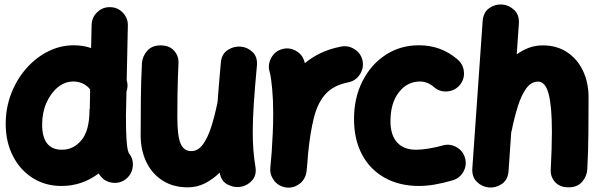

<svg xmlns="http://www.w3.org/2000/svg" viewBox="-20 -781 2757 885"><path d="M320.3 -572.3Q361.8 -572.3 399.9 -559.6L402.3 -666.5Q403.3 -701.2 428.5 -725.1Q453.6 -749 487.8 -748Q522.5 -747.6 546.4 -722.4Q570.3 -697.3 569.3 -662.6L564 -411.1Q572.3 -385.7 563 -358.9L560.5 -248.5Q560.5 -172.9 563.2 -136.7Q565.9 -100.6 569.1 -89.1Q572.3 -77.6 573.7 -75.2Q595.7 -48.8 592 -13.9Q588.4 21 562 43Q535.6 64.9 500.5 61.5Q465.3 58.1 443.8 31.2Q439 24.9 434.6 18.6Q358.4 76.2 263.2 76.2Q189 76.2 130.9 39.6Q72.8 2.9 39.6 -61.8Q6.3 -126.5 6.3 -210Q6.3 -283.7 31.5 -349.1Q56.6 -414.6 100.6 -464.8Q144.5 -515.1 201.2 -543.7Q257.8 -572.3 320.3 -572.3ZM174.3 -207Q174.3 -90.8 265.6 -90.8Q318.4 -90.8 355.2 -134.5Q392.1 -178.2 392.6 -272.9Q392.6 -278.3 394 -283.7L395.5 -369.1Q382.3 -385.7 362.3 -395.5Q342.3 -405.3 317.9 -405.3Q279.3 -405.3 246.6 -378.7Q213.9 -352.1 194.1 -307.1Q174.3 -262.2 174.3 -207Z M1164.1 -477.5Q1154.3 -373 1149.7 -300.5Q1145 -228 1145 -173.3Q1145 -127.4 1147.9 -89.6Q1150.9 -51.8 1157.2 -13.2Q1163.6 24.9 1144 48.3Q1124.5 71.8 1096.2 78.6Q1063.5 86.4 1031.2 70.8Q999 55.2 992.7 14.6Q961.4 45.4 924.8 64Q888.2 82.5 846.2 82.5Q777.8 82.5 729 51Q680.2 19.5 654.3 -34.7Q628.4 -88.9 628.4 -156.7Q628.4 -236.3 629.2 -321.8Q629.9 -407.2 634.3 -489.7Q636.2 -521 658.2 -546.4Q680.2 -571.8 720.2 -571.8Q761.2 -571.8 782.7 -547.1Q804.2 -522.5 802.7 -490.2Q801.3 -457 800 -423.1Q798.8 -389.2 798.1 -345.9Q797.4 -302.7 797.4 -240.7Q797.4 -154.8 812.3 -119.6Q827.1 -84.5 861.3 -84.5Q893.1 -84.5 915.8 -116Q938.5 -147.5 954.6 -199Q970.7 -250.5 982.9 -311V-312Q985.8 -351.1 989.5 -396Q993.2 -440.9 998 -493.2Q1002 -533.2 1030.8 -551.3Q1059.6 -569.3 1091.3 -565.9Q1121.6 -563 1144.8 -540.5Q1168 -518.1 1164.1 -477.5Z M1301.3 83.5Q1291.5 82.5 1282.2 79.1Q1282.2 79.1 1281.7 79.1Q1281.2 78.6 1280.3 78.6Q1247.6 65.9 1233.4 34.2Q1233.4 34.2 1232.9 34.2Q1232.9 33.7 1232.4 32.7Q1223.6 13.2 1226.1 -8.3Q1226.6 -11.2 1226.6 -14.6Q1228 -30.8 1229.5 -47.6Q1231 -64.5 1232.4 -81.1Q1235.4 -122.6 1237.3 -168.7Q1239.3 -214.8 1239.3 -259.8Q1239.3 -320.8 1234.4 -373.8Q1229.5 -426.8 1222.7 -450.2Q1213.4 -482.9 1230 -513.9Q1246.6 -544.9 1279.3 -554.2Q1312 -564 1342.8 -547.4Q1373.5 -530.8 1382.8 -498Q1384.3 -493.7 1385.3 -489.7Q1417 -516.6 1458.3 -536.4Q1499.5 -556.2 1552.7 -566.4Q1586.4 -572.8 1615.7 -553.2Q1645 -533.7 1651.4 -500Q1657.7 -466.3 1638.2 -437Q1618.7 -407.7 1585 -401.4Q1518.1 -388.2 1481.4 -348.4Q1444.8 -308.6 1427.2 -239.7Q1409.7 -170.9 1399.9 -71.3Q1397 -28.3 1393.1 8.3Q1392.1 18.1 1388.7 27.3Q1388.7 27.3 1388.7 27.8Q1388.2 28.3 1388.2 29.3Q1375.5 62 1343.8 76.2Q1343.8 76.2 1343.8 76.7Q1343.3 76.7 1342.3 77.1Q1322.8 85.9 1301.3 83.5Z M2098.6 -388.2Q2076.2 -362.3 2041.3 -359.6Q2006.3 -356.9 1980.5 -379.4Q1950.7 -405.3 1916 -405.3Q1856.9 -405.3 1818.4 -355.5Q1779.8 -305.7 1779.8 -222.2Q1779.8 -158.7 1810.3 -124.8Q1840.8 -90.8 1897.9 -90.8Q1922.4 -90.8 1957 -96.4Q1991.7 -102.1 2020 -110.4Q2053.2 -120.1 2083.7 -103Q2114.3 -85.9 2123.5 -52.7Q2132.8 -19.5 2116 10.5Q2099.1 40.5 2065.9 50.3Q1978 76.2 1912.1 76.2Q1820.8 76.2 1753.2 38.3Q1685.5 0.5 1648.7 -68.8Q1611.8 -138.2 1611.8 -232.4Q1611.8 -330.1 1650.9 -407Q1689.9 -483.9 1757.6 -528.1Q1825.2 -572.3 1911.1 -572.3Q2014.2 -572.3 2089.8 -506.3Q2115.7 -483.9 2118.4 -449Q2121.1 -414.1 2098.6 -388.2Z M2233.4 83Q2202.6 80.6 2178.5 57.6Q2154.3 34.7 2157.2 -5.9L2204.6 -682.6Q2207.5 -724.6 2235.4 -743.7Q2263.2 -762.7 2294.4 -760.3Q2325.7 -757.8 2350.1 -735.1Q2374.5 -712.4 2371.6 -670.9L2361.8 -530.3Q2388.2 -549.8 2418 -560.8Q2447.8 -571.8 2481.4 -571.8Q2546.9 -571.8 2594.2 -540.3Q2641.6 -508.8 2667.2 -454.6Q2692.9 -400.4 2692.9 -332.5Q2692.9 -252.9 2692.1 -167.5Q2691.4 -82 2687 0.5Q2685.1 31.7 2663.1 57.1Q2641.1 82.5 2601.1 82.5Q2560.1 82.5 2538.3 57.9Q2516.6 33.2 2518.6 1Q2521 -49.3 2522.5 -93.3Q2523.9 -137.2 2523.9 -174.8Q2523.9 -290 2509 -347.4Q2494.1 -404.8 2460 -404.8Q2428.2 -404.8 2405.5 -373.3Q2382.8 -341.8 2366.7 -290.3Q2350.6 -238.8 2338.4 -178.2Q2337.9 -174.8 2336.4 -171.4L2324.2 5.9Q2321.3 47.9 2293.2 66.9Q2265.1 85.9 2233.4 83Z"/></svg>

Font: Mikhak-FD Black
Style: Regular
Weight: 900
Designer: Amin Abedi
Version: Version 3.2